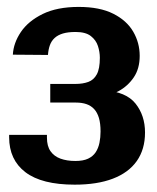

<svg xmlns="http://www.w3.org/2000/svg" viewBox="-20 -786 446 544"><path d="M191.6 -262.8Q98.4 -262.8 52.1 -298Q5.9 -333.2 5.9 -397.2V-403.8H113V-396Q113 -371.9 123.2 -357.5Q133.3 -343.1 151.4 -336.5Q169.6 -329.9 193.6 -329.9Q215.6 -329.9 229.5 -336.4Q243.4 -343 251.1 -354.6Q258.7 -366.2 261.8 -381.4Q264.9 -396.6 264.9 -413.5Q264.9 -436.2 260.3 -451.8Q255.6 -467.4 246.7 -477Q237.8 -486.6 224.9 -491Q212.1 -495.4 195.4 -495.4H122.4V-548.2H193.9Q214.6 -548.2 230.2 -553.9Q245.7 -559.5 254.3 -575.4Q262.9 -591.3 262.9 -622.3Q262.9 -638.8 257.5 -655.6Q252.1 -672.4 237.3 -683.9Q222.6 -695.4 194.1 -695.4Q172.9 -695.4 158.3 -691.1Q143.7 -686.7 134.8 -678.4Q125.8 -670.2 121.4 -658.1Q117 -646 115.9 -630.3L16.4 -631.1Q18.2 -664.1 39 -695.1Q59.8 -726.1 100.8 -746.3Q141.8 -766.4 203.1 -766.4Q262.7 -766.4 300.9 -747.1Q339.2 -727.8 357.5 -696.2Q375.8 -664.7 375.8 -627.7Q375.8 -591.5 359 -566.8Q342.2 -542 315.8 -527.7Q289.3 -513.4 260 -508.5L274 -530.3Q337.3 -526.2 364.1 -492.4Q390.9 -458.6 390.9 -410.6Q390.9 -362.9 367.6 -329.8Q344.3 -296.8 299.8 -279.8Q255.4 -262.8 191.6 -262.8Z"/></svg>

Font: Russolo 10pt ExtraLight
Style: Regular
Weight: 200
Designer: Micah Stupak-Hahn
Version: Version 1.000